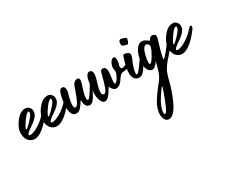

<svg xmlns="http://www.w3.org/2000/svg" viewBox="-93 -593 1282 1063"><g transform="rotate(-30 548.0 -61.5)"><path d="M38.1 -177.7Q25.4 -157.2 25.4 -150.9Q25.4 -148.9 26.9 -148.9Q33.7 -148.9 57.9 -174.1Q82 -199.2 87.4 -212.4Q89.8 -218.8 89.8 -222.7Q89.8 -229 85 -229Q81.1 -229 73.7 -223.1Q58.1 -209.5 38.1 -177.7ZM147 -185.1Q152.8 -191.4 157.7 -191.4Q164.1 -191.4 164.1 -184.6Q164.1 -178.2 157.7 -168.9Q89.8 -79.1 41.5 -79.1Q29.8 -79.1 20 -84Q-2.4 -95.7 -8.8 -122.1Q-11.2 -131.8 -11.2 -140.1Q-11.2 -156.2 -9.3 -163.6Q-7.8 -170.4 -5.9 -174.3Q4.9 -203.6 28.1 -228.3Q51.3 -252.9 78.1 -252.9Q90.3 -252.9 99.4 -245.4Q108.4 -237.8 111.3 -226.1Q112.3 -223.1 112.3 -216.8Q112.3 -204.1 107.4 -195.3Q99.1 -181.2 86.4 -170.4Q73.7 -159.7 56.9 -148.2Q40 -136.7 30.8 -128.4Q22.9 -121.1 22.9 -115.7Q22.9 -110.8 31.7 -110.8Q49.8 -110.8 82.8 -129.9Q115.7 -148.9 147 -185.1Z M179.7 -177.7Q167 -157.2 167 -150.9Q167 -148.9 168.5 -148.9Q175.3 -148.9 199.5 -174.1Q223.6 -199.2 229 -212.4Q231.4 -218.8 231.4 -222.7Q231.4 -229 226.6 -229Q222.7 -229 215.3 -223.1Q199.7 -209.5 179.7 -177.7ZM288.6 -185.1Q294.4 -191.4 299.3 -191.4Q305.7 -191.4 305.7 -184.6Q305.7 -178.2 299.3 -168.9Q231.4 -79.1 183.1 -79.1Q171.4 -79.1 161.6 -84Q139.2 -95.7 132.8 -122.1Q130.4 -131.8 130.4 -140.1Q130.4 -156.2 132.3 -163.6Q133.8 -170.4 135.7 -174.3Q146.5 -203.6 169.7 -228.3Q192.9 -252.9 219.7 -252.9Q231.9 -252.9 241 -245.4Q250 -237.8 252.9 -226.1Q253.9 -223.1 253.9 -216.8Q253.9 -204.1 249 -195.3Q240.7 -181.2 228 -170.4Q215.3 -159.7 198.5 -148.2Q181.6 -136.7 172.4 -128.4Q164.6 -121.1 164.6 -115.7Q164.6 -110.8 173.3 -110.8Q191.4 -110.8 224.4 -129.9Q257.3 -148.9 288.6 -185.1Z M329.6 -215.3Q329.6 -214.8 325.9 -201.4Q322.3 -188 319.8 -178.2Q313.5 -150.4 314 -136.2Q314.9 -120.1 322.3 -118.2H324.2Q334.5 -118.2 346.2 -142.3Q357.9 -166.5 368.2 -197Q378.4 -227.5 381.8 -232.9Q393.6 -251 409.7 -251Q422.4 -251 422.9 -235.4Q422.9 -227.1 419.4 -216.8Q404.8 -170.9 402.3 -160.6Q398.4 -145 398.4 -133.3Q398.4 -126.5 400.9 -121.6Q402.3 -120.1 404.8 -120.1Q411.1 -120.1 422.4 -136Q433.6 -151.9 444.1 -170.2Q454.6 -188.5 457.5 -190.9Q462.4 -192.9 463.4 -192.9Q467.8 -192.9 467.8 -188Q467.8 -182.6 462.4 -172.9Q460.4 -169.4 452.6 -153.1Q444.8 -136.7 438 -124Q431.2 -111.3 420.7 -100.1Q410.2 -88.9 400.9 -88.9Q398.4 -88.9 397.5 -89.4Q377.4 -90.8 372.1 -112.8Q369.6 -122.6 369.6 -130.9V-134.3Q369.1 -137.7 368.2 -137.7Q366.7 -137.7 362.8 -130.9Q356 -119.6 352.8 -115.5Q349.6 -111.3 342.5 -102.5Q335.4 -93.8 327.9 -90.1Q320.3 -86.4 312 -86.4Q307.6 -86.4 302.7 -87.9Q286.1 -92.3 280.8 -115.2Q278.3 -125.5 277.3 -142.1Q276.9 -168.9 284.7 -204.6Q293 -241.7 302.7 -248Q308.6 -251 313.5 -251Q329.6 -251 330.6 -227.5Q330.6 -219.2 329.6 -215.3Z M653.8 -219.2Q652.8 -214.4 652.3 -211.4Q652.3 -211.4 649.4 -201.2Q644 -177.7 658.2 -177.7Q663.6 -177.7 672.9 -180.7Q676.8 -182.1 682.6 -186.5Q688.5 -190.9 691.4 -192.4Q694.3 -193.8 699.7 -191.9Q709.5 -184.6 692.4 -171.9Q677.7 -161.6 673.1 -160.2Q668.5 -158.7 648.9 -156.7Q639.2 -155.8 630.9 -147.5Q622.6 -139.2 616.9 -129.2Q611.3 -119.1 601.3 -109.4Q591.3 -99.6 578.6 -96.7Q573.7 -95.7 571.8 -95.7Q562.5 -95.7 554.9 -103Q547.4 -110.4 543.5 -117.7Q539.6 -125 538.6 -125Q538.1 -125 529.8 -109.9Q521.5 -94.7 508.3 -79.8Q495.1 -64.9 483.4 -64.9Q467.3 -64.9 458.7 -85.9Q450.2 -106.9 450.9 -131.1Q451.7 -155.3 453.1 -174.3Q458 -204.1 462.4 -223.1Q464.8 -233.4 471.7 -242.9Q478.5 -252.4 487.8 -252.4Q490.7 -252.4 494.6 -251Q499 -249 501.7 -246.3Q504.4 -243.7 505.6 -239Q506.8 -234.4 507.3 -231.2Q507.8 -228 506.8 -221.4Q505.9 -214.8 505.4 -212.6Q504.9 -210.4 503.2 -203.1Q501.5 -195.8 501.5 -195.3Q501 -192.9 495.6 -175.8Q490.2 -158.7 487.8 -147.9Q478 -106 495.6 -103H497.6Q509.8 -103 520 -132.1Q530.3 -161.1 537.8 -192.4Q545.4 -223.6 549.3 -226.1Q554.7 -229.5 561 -229.5Q570.3 -229.5 576.4 -222.2Q582.5 -214.8 582 -203.1Q581.5 -183.1 579.1 -168.5Q571.8 -122.6 579.1 -122.6Q579.6 -122.6 580.1 -122.8Q580.6 -123 581.1 -123Q587.4 -125 595.7 -135.7Q604 -146.5 611.3 -166L613.8 -173.3Q615.7 -180.7 613.5 -189.9Q611.3 -199.2 611.8 -207.5Q611.8 -209 612.8 -213.9Q615.7 -227.5 624 -240Q632.3 -252.4 642.6 -252.4Q657.7 -252.4 653.8 -219.2Z M695.3 -88.4Q681.2 -95.7 676.3 -114.3Q673.8 -123 673.8 -131.8Q673.3 -150.4 679.7 -178.7Q681.2 -185.5 684.1 -196.3Q687 -207 687.5 -208.5Q694.8 -237.3 700.7 -239.7H704.1Q712.9 -239.7 723.1 -234.9Q733.4 -230 735.4 -223.6Q736.8 -217.3 734.9 -209.5Q732.4 -199.7 724.4 -181.4Q716.3 -163.1 714.8 -158.7Q711.4 -147.5 708.5 -135.3Q705.6 -123.5 705.6 -113.8Q705.6 -106.4 709.5 -106.4Q714.4 -106.4 724.6 -117.9Q734.9 -129.4 744.1 -142.8Q753.4 -156.2 763.2 -170.4Q772.9 -184.6 773.9 -186Q781.2 -195.3 785.6 -195.3Q790.5 -195.3 790.5 -188.5Q790.5 -180.2 784.2 -168.9Q780.8 -163.6 773.9 -149.7Q767.1 -135.7 761.5 -126.5Q755.9 -117.2 748 -106.4Q740.2 -95.7 731 -90.1Q721.7 -84.5 711.9 -84.5Q706.5 -84.5 699.2 -86.9ZM761.7 -305.7Q761.7 -303.2 757.3 -289.1L751 -276.4H749.5Q742.2 -276.4 729.2 -280.3Q716.3 -284.2 714.8 -290Q712.9 -297.4 714.8 -307.1Q718.3 -321.3 729 -321.3Q730 -321.3 735.8 -320.3Q737.3 -319.8 749.5 -315.9Q761.7 -312 761.7 -305.7Z M730 141.6Q729.5 145 729.5 150.9Q729.5 161.6 734.9 161.6Q740.7 161.6 750.5 144.5Q758.3 130.4 775.1 87.2Q792 43.9 796.4 25.9Q797.4 22.9 797.4 21.5V21Q797.4 20 796.9 20Q795.4 20 791.5 24.9Q787.6 29.8 784.2 34.7L780.8 39.6Q740.2 94.7 731.4 135.3Q731 137.7 730 141.6ZM840.3 -223.6Q837.4 -224.6 835.4 -224.6Q814.5 -224.6 802.2 -170.4Q796.9 -147.5 796.9 -130.9Q796.9 -120.1 801.8 -120.1Q810.5 -120.1 828.9 -150.9Q847.2 -181.6 851.1 -199.2Q852.1 -204.1 852.1 -205.6Q852.1 -216.3 840.3 -223.6ZM835.9 -118.7Q816.4 -86.4 796.9 -86.4Q787.6 -86.4 779.3 -93.3Q770.5 -101.1 765.6 -117.2Q762.7 -127.4 762.7 -140.6Q761.7 -161.1 767.1 -181.6Q773.9 -211.4 788.8 -231.7Q803.7 -252 823.2 -252Q834.5 -252 846.7 -244.1L865.7 -231.9Q866.2 -231.9 866.7 -232.7Q867.2 -233.4 867.9 -235.1Q868.7 -236.8 869.6 -238.3Q875 -251.5 888.7 -251.5Q892.6 -251.5 895 -251Q909.7 -248.5 909.7 -233.4Q909.7 -227.5 908.2 -221.2Q907.2 -217.3 905.8 -212.6Q904.3 -208 902.6 -203.1Q900.9 -198.2 900.4 -196.3Q888.2 -157.7 881.3 -126.5Q877.9 -110.4 877.9 -106V-104.5H878.4Q884.3 -104.5 905.5 -130.4Q926.8 -156.2 936.5 -170.9Q950.2 -192.4 959.5 -192.4Q960.9 -192.4 962.9 -190.4Q965.3 -187.5 963.9 -182.1Q962.9 -176.8 958.7 -169.4Q954.6 -162.1 948.5 -153.3Q942.4 -144.5 936.3 -136.5Q930.2 -128.4 922.1 -118.9Q914.1 -109.4 909.2 -103.8Q904.3 -98.1 897.9 -91.1Q891.6 -84 891.1 -83.5Q882.8 -73.7 876.2 -63.5Q869.6 -53.2 865.7 -46.1Q861.8 -39.1 857.7 -26.9Q853.5 -14.6 851.8 -9Q850.1 -3.4 846.2 12.5Q842.3 28.3 840.3 35.2Q838.4 42.5 833.5 57.1Q827.6 75.2 820.8 93Q814 110.8 801.3 137.5Q788.6 164.1 772.7 180.7Q756.8 197.3 740.7 197.3Q734.4 197.3 727.5 194.3Q715.8 189 710.4 169.4Q708 159.7 708 150.9Q708 142.1 708.5 138.2Q709 134.8 710.9 125.5Q714.4 111.3 720.2 97.4Q726.1 83.5 737.1 66.7Q748 49.8 753.2 42.2Q758.3 34.7 774.2 14.4Q790 -5.9 792.5 -8.8Q801.3 -20 807.1 -30.3Q813 -40.5 817.6 -53Q822.3 -65.4 824.2 -72Q826.2 -78.6 830.1 -95.2Q834 -111.8 835.9 -118.7Z M980.5 -177.7Q967.8 -157.2 967.8 -150.9Q967.8 -148.9 969.2 -148.9Q976.1 -148.9 1000.2 -174.1Q1024.4 -199.2 1029.8 -212.4Q1032.2 -218.8 1032.2 -222.7Q1032.2 -229 1027.3 -229Q1023.4 -229 1016.1 -223.1Q1000.5 -209.5 980.5 -177.7ZM1089.4 -185.1Q1095.2 -191.4 1100.1 -191.4Q1106.4 -191.4 1106.4 -184.6Q1106.4 -178.2 1100.1 -168.9Q1032.2 -79.1 983.9 -79.1Q972.2 -79.1 962.4 -84Q939.9 -95.7 933.6 -122.1Q931.2 -131.8 931.2 -140.1Q931.2 -156.2 933.1 -163.6Q934.6 -170.4 936.5 -174.3Q947.3 -203.6 970.5 -228.3Q993.7 -252.9 1020.5 -252.9Q1032.7 -252.9 1041.7 -245.4Q1050.8 -237.8 1053.7 -226.1Q1054.7 -223.1 1054.7 -216.8Q1054.7 -204.1 1049.8 -195.3Q1041.5 -181.2 1028.8 -170.4Q1016.1 -159.7 999.3 -148.2Q982.4 -136.7 973.1 -128.4Q965.3 -121.1 965.3 -115.7Q965.3 -110.8 974.1 -110.8Q992.2 -110.8 1025.1 -129.9Q1058.1 -148.9 1089.4 -185.1Z"/></g></svg>

Font: Sintesa 4
Style: 4
Weight: 400
Version: Version 001.000